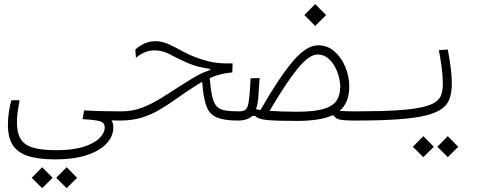

<svg xmlns="http://www.w3.org/2000/svg" viewBox="-20 -600 2384 958"><path d="M257.3 195.3Q169.4 195.3 117.4 177.5Q65.4 159.7 42.5 121.8Q19.5 84 19.5 24.4Q19.5 -38.6 36.6 -99.6H77.6Q72.3 -71.3 68.4 -44.4Q64.5 -17.6 64.5 11.2Q64.5 62 82.5 92.5Q100.6 123 143.6 136.2Q186.5 149.4 261.2 149.4Q343.8 149.4 397.2 132.3Q450.7 115.2 476.6 89.1Q502.4 63 502.4 36.1Q502.4 22.5 494.9 14.2Q487.3 5.9 463.6 1.5Q439.9 -2.9 392.1 -5.4L399.4 -49.3Q444.3 -46.4 496.3 -45.4Q548.3 -44.4 585.9 -44.4Q612.3 -44.4 622.1 -40.8Q631.8 -37.1 631.8 -24.4Q631.8 -8.3 619.6 -3.4Q607.4 1.5 580.1 1.5Q568.4 1.5 557.4 1.2Q546.4 1 536.6 0.5Q545.4 15.6 545.4 34.7Q545.4 81.5 510 117.9Q474.6 154.3 410.2 174.8Q345.7 195.3 257.3 195.3ZM190.4 338.9 138.2 287.1 190.4 234.4 242.7 287.1ZM312.5 338.9 260.3 287.1 312.5 234.4 364.7 287.1Z M1166 1.5Q1096.2 1.5 1059.8 -14.9Q1023.4 -31.2 1008.8 -73.2Q994.1 -115.2 988.8 -191.9Q974.1 -183.6 957.5 -172.9Q904.8 -139.2 861.1 -107.9Q817.4 -76.7 775.1 -52Q732.9 -27.3 686 -12.9Q639.2 1.5 580.1 1.5Q568.4 1.5 560.1 -3.9Q551.8 -9.3 551.8 -21Q551.8 -44.4 585.9 -44.4Q640.1 -44.4 688.2 -62.5Q736.3 -80.6 786.1 -111.6Q835.9 -142.6 893.6 -180.2Q927.2 -202.1 959.7 -220.5Q992.2 -238.8 1028.8 -250.5V-255.9Q1005.9 -259.3 973.9 -266.6Q941.9 -273.9 900.4 -293Q861.8 -310.5 825.9 -329.6Q790 -348.6 752.4 -348.6Q725.6 -348.6 703.4 -339.6Q681.2 -330.6 658.2 -312L655.3 -353Q674.3 -370.6 700 -382.6Q725.6 -394.5 755.4 -394.5Q788.6 -394.5 820.8 -379.9Q853 -365.2 888.4 -345.5Q923.8 -325.7 967.3 -310.1Q996.1 -299.8 1021 -293.7Q1045.9 -287.6 1074 -285.2Q1102.1 -282.7 1140.6 -283.7L1139.2 -238.8Q1106.9 -235.8 1079.3 -228.8Q1051.8 -221.7 1026.4 -210.4Q1031.2 -152.8 1038.8 -119.1Q1046.4 -85.4 1061.3 -69.6Q1076.2 -53.7 1102.8 -49.1Q1129.4 -44.4 1171.9 -44.4Q1190.4 -44.4 1197 -39.3Q1203.6 -34.2 1203.6 -21.5Q1203.6 -8.3 1193.6 -3.4Q1183.6 1.5 1166 1.5Z M1752.4 1.5Q1695.3 1.5 1674.1 -3.7Q1652.8 -8.8 1646 -23.9H1636.7Q1575.7 3.4 1460 3.4Q1362.8 3.4 1314.2 -1Q1265.6 -5.4 1254.4 -21.5H1238.3Q1215.3 1.5 1166 1.5L1171.9 -44.4Q1189.5 -44.4 1200 -49.3Q1210.4 -54.2 1215.8 -70.3Q1221.2 -86.4 1224.4 -119.6Q1227.5 -152.8 1230.5 -209.5L1275.4 -210.4Q1272 -158.7 1269.3 -119.9Q1266.6 -81.1 1257.3 -54.7Q1268.1 -52.7 1279.8 -51.3Q1372.1 -212.4 1440.4 -293.2Q1508.8 -374 1567.4 -374Q1613.8 -374 1648.7 -343.5Q1683.6 -313 1703.1 -265.6Q1722.7 -218.3 1722.7 -168Q1722.7 -86.9 1673.8 -46.4Q1697.8 -44.9 1716.1 -44.7Q1734.4 -44.4 1757.8 -44.4Q1777.3 -44.4 1783.4 -39.3Q1789.6 -34.2 1789.6 -22.5Q1789.6 -11.2 1782.2 -4.9Q1774.9 1.5 1752.4 1.5ZM1325.2 -46.9Q1353 -44.9 1387 -43.7Q1420.9 -42.5 1461.4 -42.5Q1543.5 -42.5 1590.8 -55.4Q1638.2 -68.4 1658 -96.2Q1677.7 -124 1677.7 -168Q1677.7 -190.9 1670.4 -218.5Q1663.1 -246.1 1648.7 -271Q1634.3 -295.9 1613.3 -312Q1592.3 -328.1 1564.9 -328.1Q1522.5 -328.1 1464.8 -257.3Q1407.2 -186.5 1325.2 -46.9ZM1552.7 -470.7 1498.5 -524.9 1552.7 -579.6 1606.9 -524.9Z M1752 1.5Q1740.7 1.5 1740.7 -23.9Q1740.7 -44.4 1757.8 -44.4Q1880.9 -44.4 1960.7 -49.6Q2040.5 -54.7 2087.2 -65.4Q2133.8 -76.2 2155.5 -92.8Q2177.2 -109.4 2183.3 -132.1Q2189.5 -154.8 2189.5 -184.6Q2189.5 -221.2 2183.6 -264.9Q2177.7 -308.6 2169.9 -349.6L2213.9 -353Q2222.7 -311 2228.5 -265.6Q2234.4 -220.2 2234.4 -185.5Q2234.4 -144.5 2225.3 -113.8Q2216.3 -83 2189.5 -61Q2162.6 -39.1 2109.6 -25.1Q2056.6 -11.2 1969.5 -4.9Q1882.3 1.5 1752 1.5ZM2092.3 184.1 2040 132.3 2092.3 79.6 2144.5 132.3ZM2214.4 184.1 2162.1 132.3 2214.4 79.6 2266.6 132.3Z"/></svg>

Font: Cascadia Code NF ExtraLight
Style: Regular
Weight: 200
Monospace: yes
Designer: Aaron Bell
Foundry: Saja Typeworks
Version: Version 2404.023; ttfautohint (v1.8.4)